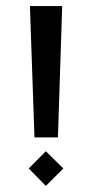

<svg xmlns="http://www.w3.org/2000/svg" viewBox="-20 -606 305 636"><path d="M94.2 -150.9 79.1 -585.9H186L171.9 -150.9ZM131.8 -105 189.9 -47.9 131.8 9.8 75.2 -47.9Z"/></svg>

Font: Wesal
Style: Regular
Weight: 400
Designer: Ahmed zaza
Foundry: Ahmed zaza
Version: Version 2.01